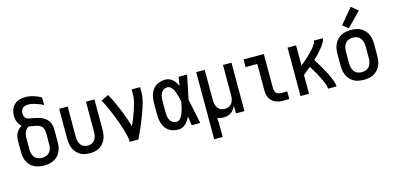

<svg xmlns="http://www.w3.org/2000/svg" viewBox="-83 -1299 4166 2030"><g transform="rotate(-15 2000.0 -284.5)"><path d="M250 8Q282 8 314 1Q346 -6 373 -24Q400 -42 418.5 -69.5Q437 -97 444 -128.5Q451 -160 451 -192V-317Q451 -339 449 -361Q447 -383 438.5 -403Q430 -423 415 -440Q400 -457 381.5 -468.5Q363 -480 342.5 -487Q322 -494 300.5 -499.5Q279 -505 257.5 -508Q236 -511 214 -516.5Q192 -522 180 -541.5Q168 -561 168 -583Q168 -604 178 -623.5Q188 -643 208.5 -651Q229 -659 250 -659Q279 -659 307 -651.5Q335 -644 362 -634Q389 -624 414 -610V-694Q374 -716 329.5 -729.5Q285 -743 239 -743Q207 -743 175 -733.5Q143 -724 119.5 -700.5Q96 -677 85.5 -645.5Q75 -614 75 -581Q75 -547 88 -514Q101 -481 128 -461Q103 -447 84 -424.5Q65 -402 57 -374Q49 -346 49 -317V-192Q49 -160 56 -128.5Q63 -97 81.5 -69.5Q100 -42 127 -24Q154 -6 186 1Q218 8 250 8ZM250 -76Q228 -76 206 -83.5Q184 -91 169 -108.5Q154 -126 148 -148Q142 -170 142 -192V-317Q142 -340 146.5 -362Q151 -384 163.5 -403.5Q176 -423 196 -434Q218 -429 240.5 -426Q263 -423 285.5 -417.5Q308 -412 326.5 -398Q345 -384 351.5 -362Q358 -340 358 -317V-192Q358 -170 352 -148Q346 -126 331 -108.5Q316 -91 294.5 -83.5Q273 -76 250 -76Z M750 8Q782 8 814 0Q846 -8 872 -28Q898 -48 914.5 -76Q931 -104 937 -136Q943 -168 943 -200V-530H850V-200Q850 -178 845.5 -155.5Q841 -133 828 -114Q815 -95 794 -85.5Q773 -76 750 -76Q728 -76 706.5 -85.5Q685 -95 672.5 -114Q660 -133 655 -155.5Q650 -178 650 -200V-530H557V-200Q557 -168 563.5 -136Q570 -104 586.5 -76Q603 -48 629 -28Q655 -8 686.5 0Q718 8 750 8Z M1188 0H1282Q1300 -38 1317.5 -76.5Q1335 -115 1351.5 -154Q1368 -193 1383 -232.5Q1398 -272 1411 -312Q1424 -352 1433.5 -393.5Q1443 -435 1443 -477V-530H1350V-477Q1350 -435 1339.5 -393.5Q1329 -352 1315.5 -311.5Q1302 -271 1286 -231.5Q1270 -192 1253 -154Q1233 -220 1208.5 -285Q1184 -350 1156 -413.5Q1128 -477 1094 -538L1013 -498Q1031 -464 1047.5 -430Q1064 -396 1078.5 -361Q1093 -326 1107 -291Q1121 -256 1134 -220Q1147 -184 1157.5 -148Q1168 -112 1178 -75Q1188 -38 1188 0Z M1719 8Q1749 8 1776 -7.5Q1803 -23 1820.5 -47.5Q1838 -72 1851 -100Q1858 -50 1866 0H1959Q1945 -67 1931.5 -134.5Q1918 -202 1903 -268Q1918 -334 1930.5 -399.5Q1943 -465 1957 -530H1864Q1857 -483 1850 -435Q1837 -462 1819.5 -485.5Q1802 -509 1775.5 -523.5Q1749 -538 1719 -538Q1680 -538 1643.5 -523.5Q1607 -509 1583 -477Q1559 -445 1550 -407Q1541 -369 1541 -330V-200Q1541 -161 1550 -123Q1559 -85 1583 -53Q1607 -21 1643.5 -6.5Q1680 8 1719 8ZM1719 -76Q1698 -76 1679.5 -87.5Q1661 -99 1651 -118Q1641 -137 1637.5 -158Q1634 -179 1634 -200V-330Q1634 -351 1637.5 -372Q1641 -393 1651 -412.5Q1661 -432 1679.5 -443Q1698 -454 1719 -454Q1742 -454 1759.5 -437Q1777 -420 1786 -399.5Q1795 -379 1802 -357.5Q1809 -336 1814 -313.5Q1819 -291 1824 -269Q1820 -250 1816 -231Q1812 -212 1807 -193Q1802 -174 1795.5 -155.5Q1789 -137 1779.5 -120Q1770 -103 1754.5 -89.5Q1739 -76 1719 -76Z M2057 205H2150V103Q2150 76 2149.5 48.5Q2149 21 2146 -6Q2162 2 2179 5Q2196 8 2213 8Q2243 8 2271 -2.5Q2299 -13 2319 -35.5Q2339 -58 2350 -85V0H2443V-530H2350V-197Q2350 -175 2345 -153Q2340 -131 2327 -112.5Q2314 -94 2293 -85Q2272 -76 2250 -76Q2228 -76 2206.5 -85.5Q2185 -95 2172.5 -114Q2160 -133 2155 -155.5Q2150 -178 2150 -200V-530H2057Z M2863 0H2934V-84H2863Q2845 -84 2828 -93Q2811 -102 2804 -119.5Q2797 -137 2797 -155V-530H2575V-446H2703V-155Q2703 -123 2713 -92.5Q2723 -62 2746.5 -40Q2770 -18 2800.5 -9Q2831 0 2863 0Z M3057 0H3150V-206Q3192 -239 3232 -273Q3245 -251 3258 -229.5Q3271 -208 3283.5 -186Q3296 -164 3307.5 -141.5Q3319 -119 3329.5 -96Q3340 -73 3349 -49Q3358 -25 3358 0H3451Q3451 -26 3442 -51.5Q3433 -77 3423 -101Q3413 -125 3401 -148.5Q3389 -172 3376.5 -195Q3364 -218 3350.5 -240.5Q3337 -263 3323.5 -285.5Q3310 -308 3296 -331L3293 -327L3303 -337Q3318 -351 3332 -365.5Q3346 -380 3359.5 -395Q3373 -410 3386 -425.5Q3399 -441 3410.5 -457.5Q3422 -474 3432.5 -492Q3443 -510 3443 -530H3345Q3345 -514 3336 -499Q3327 -484 3317 -470.5Q3307 -457 3296.5 -444.5Q3286 -432 3274 -420.5Q3262 -409 3250.5 -397Q3239 -385 3226.5 -374Q3214 -363 3201.5 -352Q3189 -341 3176 -330.5Q3163 -320 3150 -310V-530H3057ZM3280 -316 3288 -323 3285 -320ZM3267 -304 3276 -312 3274 -310ZM3252 -290 3264 -301 3263 -300Q3258 -295 3252 -290Z M3735 -560 3887 -714 3813 -774 3675 -609ZM3750 8Q3783 8 3815.5 0.5Q3848 -7 3875 -26.5Q3902 -46 3920 -74Q3938 -102 3944.5 -134.5Q3951 -167 3951 -200V-330Q3951 -363 3944.5 -395.5Q3938 -428 3920 -456Q3902 -484 3875 -503.5Q3848 -523 3815.5 -530.5Q3783 -538 3750 -538Q3717 -538 3685 -530.5Q3653 -523 3625.5 -503.5Q3598 -484 3580.5 -456Q3563 -428 3556 -395.5Q3549 -363 3549 -330V-200Q3549 -167 3556 -134.5Q3563 -102 3580.5 -74Q3598 -46 3625.5 -26.5Q3653 -7 3685 0.5Q3717 8 3750 8ZM3750 -76Q3727 -76 3704.5 -84.5Q3682 -93 3667.5 -112Q3653 -131 3647.5 -154Q3642 -177 3642 -200V-330Q3642 -353 3647.5 -376Q3653 -399 3667.5 -418Q3682 -437 3704.5 -445.5Q3727 -454 3750 -454Q3773 -454 3795.5 -445.5Q3818 -437 3832.5 -418Q3847 -399 3852.5 -376Q3858 -353 3858 -330V-200Q3858 -177 3852.5 -154Q3847 -131 3832.5 -112Q3818 -93 3795.5 -84.5Q3773 -76 3750 -76Z"/></g></svg>

Font: Iosevka SS08 Medium
Style: Regular
Weight: 500
Monospace: yes
Designer: Belleve Invis
Foundry: Belleve Invis
Version: Version 3.4.3; ttfautohint (v1.8.3)